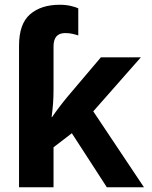

<svg xmlns="http://www.w3.org/2000/svg" viewBox="-20 -787 640 807"><path d="M205 0V-168L282 -227L429 0H585L372 -319L572 -546H404L265 -382Q226 -335 199 -295H197Q201 -326 203 -352Q205 -378 205 -409V-592Q205 -648 254 -648Q271 -648 286 -644.5Q301 -641 309 -638V-752Q299 -757 278 -762Q257 -767 231 -767Q153 -767 106.5 -727Q60 -687 60 -595V0Z"/></svg>

Font: Noto Sans Mono UI
Style: Bold
Weight: 700
Designer: Monotype Design team
Foundry: Monotype Imaging Inc.
Version: 1.000